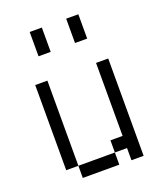

<svg xmlns="http://www.w3.org/2000/svg" viewBox="-139 -839 778 927"><g transform="rotate(-20 250.0 -375.0)"><path d="M125 -62.5V0H312.5V-62.5ZM125 -62.5V-500H62.5V-62.5ZM375 -62.5V0H437.5Q437.5 0 437.5 -500H375Q375 -500 375 -125H312.5V-62.5ZM125 -750Q125 -750 125 -625H187.5Q187.5 -625 187.5 -750ZM312.5 -750Q312.5 -750 312.5 -625H375Q375 -625 375 -750Z"/></g></svg>

Font: UnifontExMono
Style: Regular
Weight: 500
Version: Version 15.0.06